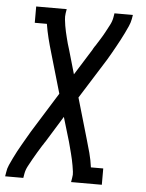

<svg xmlns="http://www.w3.org/2000/svg" viewBox="-74 -573 626 821"><g transform="rotate(5 239.5 -162.5)"><path d="M-21 205 -18 187Q-16 171 -9 155.5Q-2 140 5.5 124.5Q13 109 21 94Q29 79 37.5 64.5Q46 50 54.5 35Q63 20 72 5L179 -167L129 -339Q120 -369 112.5 -399Q105 -429 100 -460H48V-530H179L176 -512Q174 -498 175.5 -485Q177 -472 179 -459Q181 -446 184 -433.5Q187 -421 190 -408.5Q193 -396 196.5 -383.5Q200 -371 204 -359L234 -255L304 -367Q305 -370 306.5 -372Q308 -374 309 -376Q309 -376 309 -376Q309 -376 309 -376Q311 -379 312 -381Q313 -383 315 -385Q325 -401 334.5 -416Q344 -431 352.5 -447Q361 -463 369.5 -479Q378 -495 381 -512L384 -530H463L460 -512Q457 -496 450 -480.5Q443 -465 435.5 -449.5Q428 -434 420 -419Q412 -404 404 -389.5Q396 -375 387.5 -360Q379 -345 370 -330L262 -158L312 14Q321 44 329 74Q337 104 341 135H394V205H262L265 187Q268 173 266 160Q264 147 262 134Q260 121 257 108.5Q254 96 251 83.5Q248 71 244.5 58.5Q241 46 238 34L207 -70L138 42Q136 45 134.5 47Q133 49 132 51Q132 51 132 51Q132 51 132 51Q130 54 129 56Q128 58 126 60Q116 76 107 91Q98 106 89 122Q80 138 71.5 154Q63 170 60 187L57 205Z"/></g></svg>

Font: Iosevka Curly Slab Oblique
Style: Regular
Weight: 400
Italic angle: -9°
Monospace: yes
Designer: Belleve Invis
Foundry: Belleve Invis
Version: Version 11.1.0; ttfautohint (v1.8.3)